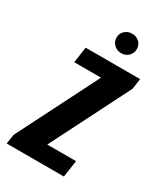

<svg xmlns="http://www.w3.org/2000/svg" viewBox="-187 -707 665 776"><g transform="rotate(30 145.5 -319.0)"><path d="M-23.1 0 -16.3 -44.4 174.1 -421.1H49.2L59.7 -495H313.9L307.1 -446.2L121.1 -78.3H255.4L243.9 0ZM194.9 -547.4Q174.6 -547.4 161 -560.7Q147.3 -574 147.3 -593.2Q147.3 -612.5 161 -625.3Q174.6 -638.1 194.9 -638.1Q215.1 -638.1 228.5 -625.3Q241.8 -612.5 241.8 -593.2Q241.8 -574 228.5 -560.7Q215.1 -547.4 194.9 -547.4Z"/></g></svg>

Font: Alumni Sans Thin
Style: Italic
Weight: 100
Italic angle: -8°
Designer: Robert E. Leuschke
Foundry: Robert E. Leuschke
Version: Version 1.016